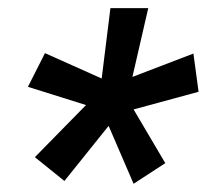

<svg xmlns="http://www.w3.org/2000/svg" viewBox="-20 -731 509 473"><path d="M65.9 -343.8 191.9 -472.2 48.8 -517.1 90.8 -600.1 230.5 -537.6 252 -710.9H345.2L306.2 -541.5L456.5 -599.1L469.2 -504.9L309.1 -461.4L387.2 -329.1L309.1 -278.3L247.6 -420.9L138.7 -285.2Z"/></svg>

Font: Mardoto
Style: Bold Italic
Weight: 700
Italic angle: -12°
Designer: Christian Robertson, Vahan Hovhannisyan
Foundry: Google
Version: Version 1.000